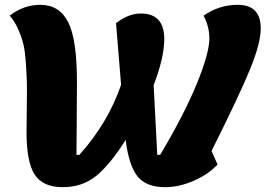

<svg xmlns="http://www.w3.org/2000/svg" viewBox="-20 -746 1101 796"><path d="M240 30Q158 30 124 -22Q90 -74 90 -197Q90 -226 91 -297Q92 -368 91.5 -397Q91 -426 87.5 -480Q84 -534 77 -562.5Q70 -591 55.5 -624.5Q41 -658 20 -681Q78 -726 147 -726Q226 -726 262.5 -654.5Q299 -583 299 -405Q299 -328 298 -227.5Q297 -127 297 -104H309Q427 -235 482 -394L461 -650Q510 -688 559 -690H564Q661 -690 661 -584Q661 -507 617 -393L632 -104H644Q744 -272 796 -399Q848 -526 848 -587Q848 -636 824 -681Q888 -726 966 -726Q1061 -726 1061 -628Q1061 -568 1018 -462Q975 -356 857 -120L882 -64Q844 -23 783 3.5Q722 30 666 30Q585 30 549.5 -15.5Q514 -61 501 -166Q436 -63 378.5 -16.5Q321 30 240 30Z"/></svg>

Font: Lemonada
Style: Bold
Weight: 700
Designer: Mohamed Gaber (Arabic), Eduardo Tunni (Latin)
Foundry: Kief Type Foundry
Version: Version 4.004